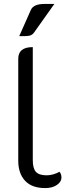

<svg xmlns="http://www.w3.org/2000/svg" viewBox="-20 -949 372 978"><path d="M73 -130V-650Q73 -709 147 -709V-133Q147 -91 163 -73.5Q179 -56 218 -56Q234 -56 251.5 -61Q269 -66 283 -74Q293 -63 293 -44Q293 -23 270 -7Q247 9 210 9Q142 9 107.5 -28.5Q73 -66 73 -130ZM137 -898Q150 -929 208 -929H257L154 -784Q145 -771 131 -767.5Q117 -764 78 -765Z"/></svg>

Font: K2D Light
Style: Regular
Weight: 300
Designer: Katatrad Aksorn Co.,Ltd.
Foundry: Cadson Demak Co.,Ltd.
Version: Version 1.000; ttfautohint (v1.6)